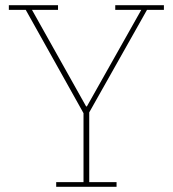

<svg xmlns="http://www.w3.org/2000/svg" viewBox="-20 -718 664 738"><path d="M196 -18H301V-283L79 -680H14V-698H203V-680H103L311 -309H314L523 -680H423V-698H610V-680H545L323 -286V-18H428V0H196Z"/></svg>

Font: IBM Plex Serif Thin
Style: Regular
Weight: 100
Designer: Mike Abbink, Paul van der Laan, Pieter van Rosmalen
Foundry: Bold Monday
Version: Version 3.001